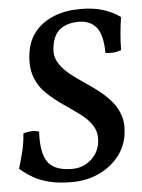

<svg xmlns="http://www.w3.org/2000/svg" viewBox="-51 -726 573 776"><g transform="rotate(-5 235.5 -338.0)"><path d="M210 9Q158 9 120.5 0Q83 -9 55 -25Q27 -41 1 -63Q12 -98 20.5 -133.5Q29 -169 31 -204Q46 -209 63 -210Q80 -211 95 -206Q90 -121 116.5 -82.5Q143 -44 216 -44Q257 -44 288.5 -69.5Q320 -95 328 -135Q335 -177 318 -206Q301 -235 269.5 -258.5Q238 -282 202.5 -306Q167 -330 136 -359.5Q105 -389 90 -431Q75 -473 85 -533Q93 -580 122 -614Q151 -648 197.5 -666.5Q244 -685 305 -685Q359 -685 399.5 -671.5Q440 -658 465 -638Q460 -603 457 -570.5Q454 -538 454 -505Q425 -494 390 -499Q389 -575 363.5 -604.5Q338 -634 293 -634Q247 -634 218.5 -613Q190 -592 183 -544Q177 -510 190.5 -484Q204 -458 228.5 -436.5Q253 -415 284 -394.5Q315 -374 345 -351.5Q375 -329 399 -301.5Q423 -274 434 -239Q445 -204 437 -158Q428 -108 395.5 -70.5Q363 -33 315 -12Q267 9 210 9Z"/></g></svg>

Font: Vollkorn Medium
Style: Italic
Weight: 500
Italic angle: -11°
Designer: Friedrich Althausen
Foundry: Friedrich Althausen
Version: Version 5.000